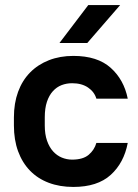

<svg xmlns="http://www.w3.org/2000/svg" viewBox="-20 -730 545 759"><path d="M270 9Q216 9 172.5 -7.5Q129 -24 98.5 -55.5Q68 -87 51.5 -132Q35 -177 35 -234V-266Q35 -322 51.5 -367Q68 -412 99 -443.5Q130 -475 173.5 -492Q217 -509 270 -509Q365 -509 417.5 -462Q470 -415 485 -340H361Q353 -367 328 -384Q303 -401 265 -401Q243 -401 223.5 -393.5Q204 -386 189 -369.5Q174 -353 165.5 -327.5Q157 -302 157 -266V-234Q157 -199 166 -173.5Q175 -148 190 -131.5Q205 -115 224.5 -107Q244 -99 265 -99Q308 -99 330.5 -118Q353 -137 361 -165H485Q470 -86 417.5 -38.5Q365 9 270 9ZM329 -710H455L325 -560H215Z"/></svg>

Font: Retni Sans
Style: Bold
Weight: 700
Designer: Vitaly Kuzmin
Foundry: ParaType Ltd.
Version: Version 1.00;March 2, 2019;FontCreator 11.5.0.2425 64-bit; t